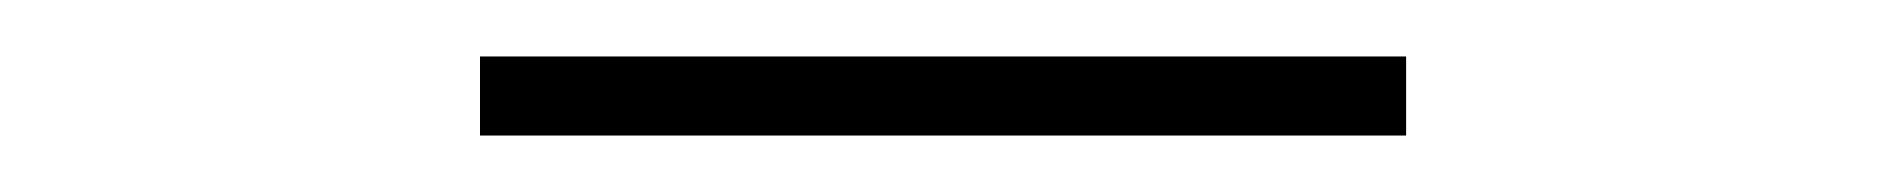

<svg xmlns="http://www.w3.org/2000/svg" viewBox="-20 -349 665 68"><path d="M150 -301H478V-329H150Z"/></svg>

Font: Inconsolata Expanded ExtraLight
Style: Regular
Weight: 200
Width: 7
Monospace: yes
Designer: Raph Levien, Cyreal, Brenton Simpson
Foundry: Raph Levien, Cyreal, Google
Version: Version 3.100